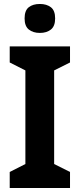

<svg xmlns="http://www.w3.org/2000/svg" viewBox="-20 -948 402 968"><path d="M333 0H29V-81L108 -121V-593L29 -633V-714H333V-633L253 -593V-121L333 -81ZM181 -928Q215 -928 236.5 -911.5Q258 -895 258 -855Q258 -816 236.5 -799Q215 -782 181 -782Q147 -782 125.5 -799Q104 -816 104 -855Q104 -895 125 -911.5Q146 -928 181 -928Z"/></svg>

Font: Noto Sans Gujarati SemiCondensed
Style: Bold
Weight: 700
Width: 4
Designer: Jelle Bosma - Monotype Design Team, Universal Thirst
Foundry: Monotype Imaging Inc.
Version: Version 2.106; ttfautohint (v1.8.4.7-5d5b)